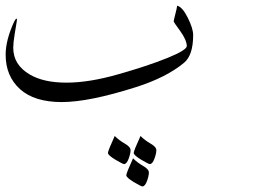

<svg xmlns="http://www.w3.org/2000/svg" viewBox="-21 -341 935 680"><path d="M663.1 -216.8Q663.1 -145.5 630.9 -118.7Q568.4 -66.9 461.4 -32.7Q294.4 20.5 197.8 20.5Q100.6 20.5 49.8 -25.4Q-1 -71.3 -1 -147.5Q-1 -198.7 28.8 -263.7Q34.2 -274.9 37.6 -274.9Q39.1 -274.4 39.1 -271.5Q39.1 -268.6 38.1 -263.7L30.8 -219.2Q25.9 -189.5 25.9 -171.9Q25.9 -111.3 84.5 -77.1Q133.3 -48.3 214.4 -48.3Q294.9 -48.3 398.4 -78.1Q502 -107.4 571.8 -135.7Q640.6 -163.6 640.6 -178.2V-178.7Q639.2 -201.2 616.7 -231.9Q594.2 -262.7 594.2 -264.6V-265.1Q594.2 -268.6 599.6 -289.6Q605.5 -312 606.4 -320.8Q625 -316.4 644 -278.3Q663.1 -240.2 663.1 -216.8ZM509.8 240.2Q505.4 240.2 479 224.6Q452.6 208.5 452.6 200.7Q452.6 192.9 476.6 140.6Q491.7 155.8 512.2 167.5Q532.7 179.2 532.7 190.9Q532.7 202.6 525.9 221.2Q519 239.7 509.8 240.2ZM418.5 240.2Q414.1 240.2 387.7 224.6Q361.3 208.5 361.3 200.7Q361.3 192.9 385.3 140.6Q400.4 155.8 420.9 167.5Q441.4 179.2 441.4 190.9Q441.4 202.6 434.6 221.2Q427.7 239.7 418.5 240.2ZM483.4 319.3Q479 319.3 452.6 303.7Q426.3 287.6 426.3 279.8Q426.3 272 450.2 219.7Q465.3 234.9 485.8 246.6Q506.3 258.3 506.3 270Q506.3 281.7 499.5 300.3Q492.7 318.8 483.4 319.3Z"/></svg>

Font: DimaThulth2
Style: Regular
Weight: 400
Designer: R.Balvardi
Foundry: R.Balvardi (R.Balvardi@gmail.com)
Version: Version 1.00;November 13, 2018;FontCreator 11.5.0.2427 64-bi